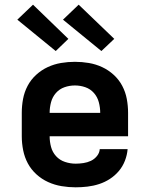

<svg xmlns="http://www.w3.org/2000/svg" viewBox="-20 -792 640 820"><path d="M303 8Q273 8 243 3Q213 -2 185.5 -14.5Q158 -27 135.5 -47.5Q113 -68 99 -94Q85 -120 79 -150Q73 -180 73 -210V-310Q73 -340 78.5 -369.5Q84 -399 98 -425.5Q112 -452 134.5 -472.5Q157 -493 184 -505.5Q211 -518 240.5 -523Q270 -528 300 -528Q330 -528 359.5 -523Q389 -518 416 -505.5Q443 -493 465.5 -472.5Q488 -452 502 -425.5Q516 -399 521.5 -369.5Q527 -340 527 -310V-210H192Q192 -187 198 -164.5Q204 -142 219.5 -125Q235 -108 257.5 -100.5Q280 -93 303 -93Q319 -93 336 -95.5Q353 -98 368 -105Q383 -112 394 -125.5Q405 -139 406 -155H525Q523 -130 513.5 -105.5Q504 -81 487.5 -61.5Q471 -42 449.5 -28Q428 -14 403.5 -6Q379 2 353.5 5Q328 8 303 8ZM192 -310H408Q408 -333 402 -355.5Q396 -378 381 -395Q366 -412 344.5 -419.5Q323 -427 300 -427Q277 -427 255.5 -419.5Q234 -412 219 -395Q204 -378 198 -355.5Q192 -333 192 -310ZM413 -574 249 -708 316 -772 468 -626ZM218 -574 54 -708 121 -772 272 -626Z"/></svg>

Font: Iosevka SS04 Extended
Style: Bold
Weight: 700
Width: 7
Monospace: yes
Designer: Belleve Invis
Foundry: Belleve Invis
Version: Version 19.0.0; ttfautohint (v1.8.4)